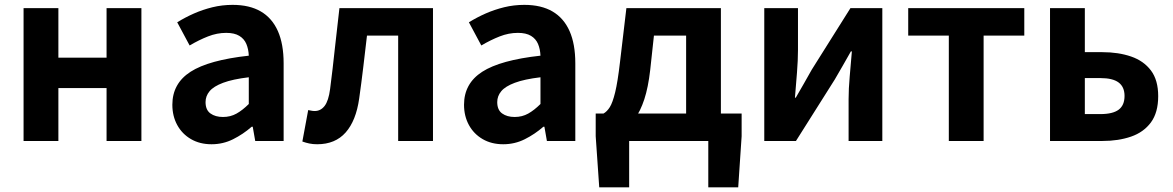

<svg xmlns="http://www.w3.org/2000/svg" viewBox="-20 -594 4942 809"><path d="M79.3 0V-559.8H226V-350.9H429V-559.8H575.8V0H429V-222.8H226V0Z M871.4 13.8Q821.9 13.8 784.6 -7.9Q747.4 -29.5 726.8 -67.2Q706.2 -105 706.2 -152.6Q706.2 -242.2 782.9 -291.6Q859.7 -341 1028.3 -359.4Q1027.2 -386.8 1018.1 -408.6Q1009 -430.4 988.4 -442.9Q967.8 -455.5 933.1 -455.5Q894.3 -455.5 856.3 -440.5Q818.3 -425.6 779 -402.4L726.7 -500.1Q760.1 -520.7 797.2 -537.1Q834.3 -553.4 875.3 -563.5Q916.3 -573.5 960.1 -573.5Q1031.4 -573.5 1079 -545.7Q1126.6 -517.8 1150.9 -463Q1175.1 -408.3 1175.1 -327V0H1055.4L1044.9 -59.9H1040.4Q1004.3 -28.4 962 -7.3Q919.8 13.8 871.4 13.8ZM919.7 -101.1Q951.1 -101.1 976.6 -115.4Q1002.1 -129.7 1028.3 -155.8V-268.4Q960.4 -260.3 920.2 -245.2Q880 -230.1 863.1 -209.7Q846.1 -189.3 846.1 -163.8Q846.1 -130.8 866.7 -116Q887.3 -101.1 919.7 -101.1Z M1316.5 13.8Q1298.3 13.8 1283.6 10.7Q1269 7.7 1254 2.3L1278.6 -130.2Q1285.1 -129.2 1291.7 -127.7Q1298.3 -126.2 1306 -126.2Q1331.2 -126.2 1347.8 -147.7Q1364.4 -169.2 1370.9 -218.9Q1381.9 -303.9 1390.9 -389.5Q1400 -475 1410.2 -559.8H1804.4V0H1657.7V-444.1H1526.3Q1518.7 -377.8 1510.7 -311.5Q1502.8 -245.1 1493.4 -178.6Q1480.2 -85.4 1436.4 -35.8Q1392.5 13.8 1316.5 13.8Z M2100.4 13.8Q2050.9 13.8 2013.6 -7.9Q1976.4 -29.5 1955.8 -67.2Q1935.2 -105 1935.2 -152.6Q1935.2 -242.2 2011.9 -291.6Q2088.7 -341 2257.3 -359.4Q2256.2 -386.8 2247.1 -408.6Q2238 -430.4 2217.4 -442.9Q2196.8 -455.5 2162.1 -455.5Q2123.3 -455.5 2085.3 -440.5Q2047.3 -425.6 2008 -402.4L1955.7 -500.1Q1989.1 -520.7 2026.2 -537.1Q2063.3 -553.4 2104.3 -563.5Q2145.3 -573.5 2189.1 -573.5Q2260.4 -573.5 2308 -545.7Q2355.6 -517.8 2379.9 -463Q2404.1 -408.3 2404.1 -327V0H2284.4L2273.9 -59.9H2269.4Q2233.3 -28.4 2191 -7.3Q2148.8 13.8 2100.4 13.8ZM2148.7 -101.1Q2180.1 -101.1 2205.6 -115.4Q2231.1 -129.7 2257.3 -155.8V-268.4Q2189.4 -260.3 2149.2 -245.2Q2109 -230.1 2092.1 -209.7Q2075.1 -189.3 2075.1 -163.8Q2075.1 -130.8 2095.7 -116Q2116.3 -101.1 2148.7 -101.1Z M2631 0V195.2H2504.9L2490 -20V-115.7H3104.9V-20L3090.5 195.2H2964.4V0ZM2871 -43.2V-444.1H2735.4L2719.6 -298.5Q2711.3 -226 2694.8 -175.5Q2678.2 -125.1 2654.8 -93.8Q2631.4 -62.5 2602.2 -47.7Q2573 -32.8 2539.1 -30.5L2523 -115.7Q2537.7 -123.9 2549.4 -142.5Q2561.2 -161 2572 -204.9Q2582.7 -248.9 2592.2 -330.9L2619.3 -559.8H3017.5V-43.2Z M3200.3 0V-559.8H3342.3V-383.2Q3342.3 -340.9 3338.1 -287.8Q3333.9 -234.6 3329.5 -182.4H3333Q3347.6 -208.2 3367.2 -241.8Q3386.7 -275.5 3400.4 -300.5L3563.4 -559.8H3697.7V0H3555.6V-176.4Q3555.6 -218.8 3560.3 -272Q3565 -325.2 3569.4 -377.4H3565.2Q3550.7 -352.4 3531.4 -317.9Q3512.2 -283.5 3497.5 -259.3L3333.8 0Z M3977.9 0V-444.1H3806.8V-559.8H4295.9V-444.1H4124.5V0Z M4404.3 0V-559.8H4551V-374.2H4625.1Q4692.5 -374.2 4745.8 -355.9Q4799 -337.6 4829.6 -297Q4860.1 -256.4 4860.1 -189Q4860.1 -120 4829.6 -78.4Q4799 -36.8 4745.8 -18.4Q4692.5 0 4625.1 0ZM4551 -113.3H4616.4Q4668.9 -113.3 4693.6 -131.9Q4718.3 -150.5 4718.3 -189.8Q4718.3 -227.5 4693.6 -246.2Q4668.9 -265 4616.4 -265H4551Z"/></svg>

Font: Noto Sans KR Thin
Style: Regular
Weight: 100
Designer: Ryoko NISHIZUKA 西塚涼子 (kana, bopomofo & ideographs); Paul D. Hunt (Latin, Greek & Cyrillic); Sandoll Communications 산돌커뮤니
Foundry: Adobe
Version: Version 2.004-H2;hotconv 1.0.118;makeotfexe 2.5.65603